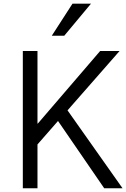

<svg xmlns="http://www.w3.org/2000/svg" viewBox="-20 -1003 674 1023"><path d="M101.6 0Q101.6 -182.6 101.6 -731.4Q121.1 -731.4 179.7 -731.4Q179.7 -634.8 179.7 -344.7Q179.7 -344.7 181.6 -344.7Q264.6 -441.4 513.7 -731.4Q540 -731.4 617.2 -731.4Q547.9 -652.3 339.8 -415Q413.1 -311.5 632.8 0Q608.4 0 535.2 0Q473.6 -89.8 289.1 -358.4Q261.7 -327.1 179.7 -233.4Q179.7 -174.8 179.7 0Q160.2 0 101.6 0ZM255.9 -812.5Q283.2 -855.5 366.2 -983.4Q390.6 -983.4 464.8 -983.4Q428.7 -940.4 322.3 -812.5Q305.7 -812.5 255.9 -812.5Z"/></svg>

Font: Gothic A1
Style: Regular
Weight: 400
Designer: HanYang I&C Co.,Ltd.
Version: Version 2.50